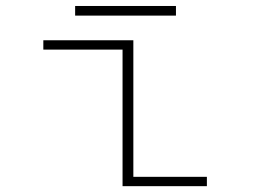

<svg xmlns="http://www.w3.org/2000/svg" viewBox="-20 -638 890 658"><path d="M237.5 -617.5H583V-584.5H237.5ZM437 -32H689V0H400V-468H128.5V-500H437Z"/></svg>

Font: League Mono Wide Thin
Style: Regular
Weight: 100
Width: 8
Designer: Tyler Finck
Foundry: The League of Moveable Type / Tyler Finck
Version: Version 2.210